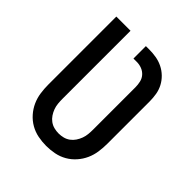

<svg xmlns="http://www.w3.org/2000/svg" viewBox="-189 -793 928 928"><g transform="rotate(45 275.0 -329.0)"><path d="M275 12Q247 12 219 6.5Q191 1 166.5 -13Q142 -27 123 -48.5Q104 -70 92.5 -95.5Q81 -121 77 -149Q73 -177 73 -205V-670H170V-205Q170 -189 171.5 -173Q173 -157 178.5 -142Q184 -127 193 -113.5Q202 -100 215 -90.5Q228 -81 243.5 -77Q259 -73 275 -73Q291 -73 306.5 -77Q322 -81 335 -90.5Q348 -100 357 -113.5Q366 -127 371.5 -142Q377 -157 378.5 -173Q380 -189 380 -205V-494Q380 -511 376 -528.5Q372 -546 360.5 -559Q349 -572 332.5 -578.5Q316 -585 298 -585H275V-670H298Q322 -670 345.5 -666Q369 -662 390.5 -651.5Q412 -641 429.5 -624Q447 -607 458 -586Q469 -565 473 -541.5Q477 -518 477 -494V-205Q477 -177 473 -149Q469 -121 457.5 -95.5Q446 -70 427 -48.5Q408 -27 383.5 -13Q359 1 331 6.5Q303 12 275 12Z"/></g></svg>

Font: Lode Dark
Style: Bold
Weight: 700
Monospace: yes
Designer: Belleve Invis
Foundry: Belleve Invis
Version: Version 29.2.0; ttfautohint (v1.8.3)